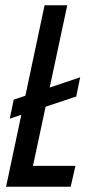

<svg xmlns="http://www.w3.org/2000/svg" viewBox="-20 -708 345 728"><path d="M17 -258 32 -330 284 -415 269 -342ZM3 0 149 -688H235L105 -79H266L248 0Z"/></svg>

Font: Saira ExtraCondensed Medium
Style: Italic
Weight: 500
Width: 2
Italic angle: -12°
Designer: Hector Gatti with collaboration of the Omnibus-Type team
Foundry: Omnibus-Type
Version: Version 1.101